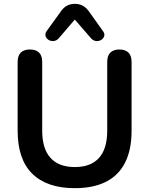

<svg xmlns="http://www.w3.org/2000/svg" viewBox="-20 -971 778 1001"><path d="M370 10Q297 10 241.5 -9Q186 -28 148 -65.5Q110 -103 91 -159Q72 -215 72 -289V-648Q72 -681 88.5 -697Q105 -713 136 -713Q167 -713 183.5 -697Q200 -681 200 -648V-290Q200 -195 243.5 -147.5Q287 -100 370 -100Q453 -100 496 -147.5Q539 -195 539 -290V-648Q539 -681 555.5 -697Q572 -713 603 -713Q633 -713 649.5 -697Q666 -681 666 -648V-289Q666 -191 632.5 -124Q599 -57 533 -23.5Q467 10 370 10ZM286 -771Q274 -758 259 -757Q244 -756 232.5 -763.5Q221 -771 217.5 -783.5Q214 -796 224 -810L297 -911Q311 -932 329.5 -941.5Q348 -951 370 -951Q393 -951 411 -941.5Q429 -932 444 -911L516 -810Q527 -796 523.5 -783.5Q520 -771 508.5 -763.5Q497 -756 482 -757Q467 -758 455 -771L370 -869Z"/></svg>

Font: Nunito
Style: Bold
Weight: 700
Designer: Vernon Adams
Foundry: Vernon Adams
Version: Version 3.602